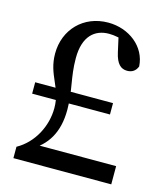

<svg xmlns="http://www.w3.org/2000/svg" viewBox="-101 -738 700 815"><g transform="rotate(15 248.5 -330.0)"><path d="M40 -285H382V-335H40V-285ZM34 0H464V-80H92V-56C162 -94 202 -157 202 -257C202 -345 180 -392 180 -479C180 -576 228 -615 290 -615C313 -615 346 -610 385 -593L329 -625L346 -549C357 -499 377 -483 404 -483C425 -483 441 -493 449 -514C444 -600 366 -660 275 -660C166 -660 90 -580 90 -475C90 -379 147 -342 147 -250C147 -171 106 -90 34 -50V0Z"/></g></svg>

Font: Source Serif Variable
Style: Regular
Weight: 389
Designer: Frank Grießhammer
Foundry: Adobe Systems Incorporated
Version: Version 3.001;hotconv 1.0.111;makeotfexe 2.5.65597